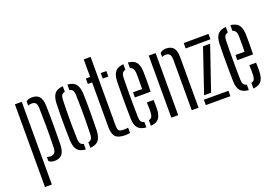

<svg xmlns="http://www.w3.org/2000/svg" viewBox="-123 -1157 2531 1745"><g transform="rotate(-20 1143.0 -285.0)"><path d="M164 -51.5Q177.5 -45 196.5 -45Q223 -45 236.5 -59.8Q250 -74.5 251 -107.5Q254.5 -216.5 254 -310.2Q253.5 -404 251 -492.5Q250 -526 238.2 -540.5Q226.5 -555 200 -555Q179 -555 164 -547.5V-588.5Q174.5 -597.5 188 -602.2Q201.5 -607 221.5 -607Q268.5 -607 292 -579.5Q315.5 -552 317.5 -488Q318.5 -454 319 -406.5Q319.5 -359 319.5 -306.5Q319.5 -254 319 -203.5Q318.5 -153 317.5 -112Q315.5 -48.5 290.8 -20.8Q266 7 218.5 7Q185.5 7 164 -12ZM54.5 200V-600H121V200Z M412.5 -123Q410.5 -177 410 -238Q409.5 -299 410 -360.5Q410.5 -422 412.5 -477Q415 -541 439 -571.2Q463 -601.5 520 -606V-552Q498.5 -548 489 -533.8Q479.5 -519.5 478.5 -490.5Q476.5 -420 475.8 -360Q475 -300 475.8 -240Q476.5 -180 478.5 -109Q479.5 -80.5 489.2 -66.2Q499 -52 520 -48V6Q463 1.5 439 -28.8Q415 -59 412.5 -123ZM564 6V-48Q585.5 -52 595 -66Q604.5 -80 605.5 -109Q607.5 -180 608.2 -240Q609 -300 608.2 -360Q607.5 -420 605.5 -490.5Q604.5 -520 595 -534.2Q585.5 -548.5 564 -552V-606Q621.5 -601.5 645.2 -571Q669 -540.5 672 -477Q674.5 -396 674.5 -300.8Q674.5 -205.5 672 -123Q669 -59 645.2 -28.5Q621.5 2 564 6Z M741 -547V-600H782V-770H848.5V-108.5Q848.5 -72.5 858.2 -59Q868 -45.5 905.5 -45.5Q920 -45.5 928.8 -46.2Q937.5 -47 949 -49V2Q928 7 904.5 7Q834.5 7 808.2 -21.5Q782 -50 782 -115V-547ZM885 -547V-600H939V-547Z M1100.5 -286V-335.5H1188.5Q1189.5 -388.5 1189.5 -430.5Q1189.5 -472.5 1188.5 -492.5Q1185 -543.5 1149.5 -552V-606Q1202 -601.5 1226.2 -573.2Q1250.5 -545 1253.5 -486Q1254 -463 1254.5 -408.5Q1255 -354 1252.5 -286ZM999 -115Q997.5 -169 997 -234Q996.5 -299 997 -364Q997.5 -429 999 -484Q1002 -544 1026.8 -572.8Q1051.5 -601.5 1105.5 -605.5V-552Q1066.5 -543.5 1065.5 -492.5Q1064 -421 1063.5 -361Q1063 -301 1063.5 -240.8Q1064 -180.5 1065.5 -109Q1066 -79.5 1075.2 -65.5Q1084.5 -51.5 1105.5 -48V6Q1050.5 1.5 1025.8 -27Q1001 -55.5 999 -115ZM1149.5 6V-48Q1169 -52 1178 -66Q1187 -80 1188.5 -109Q1189 -128 1189 -152Q1189 -176 1187.5 -206H1252.5Q1253.5 -183.5 1253.8 -159Q1254 -134.5 1253.5 -115Q1250.5 -55 1227 -26.5Q1203.5 2 1149.5 6Z M1546.5 0V-492.5Q1546 -526 1533.5 -540.5Q1521 -555 1494.5 -555Q1476 -555 1459 -546.5V-585.5Q1470.5 -596 1484.2 -601.5Q1498 -607 1518 -607Q1565 -607 1588.8 -579.5Q1612.5 -552 1612.5 -488V0ZM1349 0V-600H1415.5V0Z M1686.5 -546.5V-598.5L1927 -600V-548ZM1698.5 -89 1841.5 -511H1910.5L1766 -89ZM1682.5 0V-52H1920.5V0Z M2091.5 -286V-335.5H2179.5Q2180.5 -388.5 2180.5 -430.5Q2180.5 -472.5 2179.5 -492.5Q2176 -543.5 2140.5 -552V-606Q2193 -601.5 2217.2 -573.2Q2241.5 -545 2244.5 -486Q2245 -463 2245.5 -408.5Q2246 -354 2243.5 -286ZM1990 -115Q1988.5 -169 1988 -234Q1987.5 -299 1988 -364Q1988.5 -429 1990 -484Q1993 -544 2017.8 -572.8Q2042.5 -601.5 2096.5 -605.5V-552Q2057.5 -543.5 2056.5 -492.5Q2055 -421 2054.5 -361Q2054 -301 2054.5 -240.8Q2055 -180.5 2056.5 -109Q2057 -79.5 2066.2 -65.5Q2075.5 -51.5 2096.5 -48V6Q2041.5 1.5 2016.8 -27Q1992 -55.5 1990 -115ZM2140.5 6V-48Q2160 -52 2169 -66Q2178 -80 2179.5 -109Q2180 -128 2180 -152Q2180 -176 2178.5 -206H2243.5Q2244.5 -183.5 2244.8 -159Q2245 -134.5 2244.5 -115Q2241.5 -55 2218 -26.5Q2194.5 2 2140.5 6Z"/></g></svg>

Font: Big Shoulders Stencil Display
Style: Regular
Weight: 400
Designer: Patric King
Foundry: XO Type Co
Version: Version 1.000